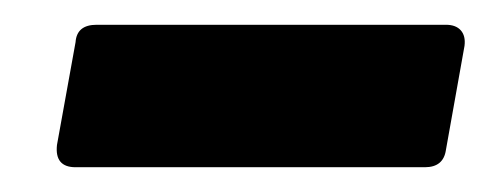

<svg xmlns="http://www.w3.org/2000/svg" viewBox="-20 -402 405 155"><path d="M41 -267Q24 -267 26 -285L41 -368Q42 -382 58 -382H340Q348 -382 352 -377.5Q356 -373 355 -365L340 -281Q338 -267 323 -267Z"/></svg>

Font: Open Sauce Two
Style: Bold Italic
Weight: 700
Italic angle: -10°
Designer: Alfredo Marco Pradil
Foundry: Creative Sauce Fz LLC
Version: Version 1.477